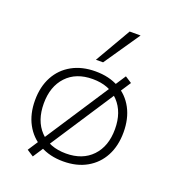

<svg xmlns="http://www.w3.org/2000/svg" viewBox="-142 -862 912 1009"><g transform="rotate(20 314.0 -357.5)"><path d="M314 8Q239 8 183 -23.5Q127 -55 96.5 -111.5Q66 -168 66 -244Q66 -320 96.5 -376.5Q127 -433 183 -464Q239 -495 314 -495Q390 -495 445.5 -464Q501 -433 531 -376.5Q561 -320 561 -244Q561 -168 531 -111.5Q501 -55 445.5 -23.5Q390 8 314 8ZM314 -36Q406 -36 459.5 -92Q513 -148 513 -244Q513 -339 460 -395.5Q407 -452 314 -452Q221 -452 168 -395.5Q115 -339 115 -244Q115 -148 168 -92Q221 -36 314 -36ZM156 38 119 14 472 -525 509 -501ZM294 -553 410 -753H471L334 -553Z"/></g></svg>

Font: Nunito Sans 10pt SemiExpanded ExtraLight
Style: Regular
Weight: 250
Width: 6
Designer: Vernon Adams
Foundry: Vernon Adams
Version: Version 3.101;gftools[0.9.27]